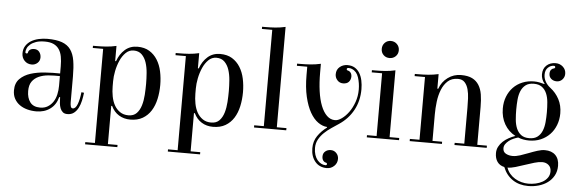

<svg xmlns="http://www.w3.org/2000/svg" viewBox="-55 -890 3937 1311"><g transform="rotate(5 1913.0 -234.0)"><path d="M241 -480Q303 -480 341.5 -466Q380 -452 401 -422.5Q422 -393 429.5 -347.5Q437 -302 437 -240V-63Q437 -46 440.5 -34Q444 -22 455 -22Q474 -22 486.5 -55Q499 -88 504 -137L522 -135Q519 -108 513 -80.5Q507 -53 495.5 -30.5Q484 -8 466 6Q448 20 421 20Q401 20 389.5 10Q378 0 372 -15.5Q366 -31 364 -51Q362 -71 362 -91H356Q342 -37 302.5 -8.5Q263 20 208 20Q175 20 145.5 12Q116 4 93.5 -12Q71 -28 57.5 -52.5Q44 -77 44 -110Q44 -160 73 -189Q102 -218 146.5 -232Q191 -246 244.5 -249.5Q298 -253 348 -252V-301Q348 -338 342.5 -367.5Q337 -397 323 -417.5Q309 -438 285.5 -449Q262 -460 225 -460Q189 -460 165 -451.5Q141 -443 126 -430Q111 -417 105 -402.5Q99 -388 99 -377Q99 -372 102 -370Q105 -368 108 -368Q116 -368 117 -377Q119 -388 129.5 -395.5Q140 -403 157 -403Q180 -403 192.5 -387Q205 -371 205 -349Q205 -326 188.5 -311Q172 -296 149 -296Q119 -296 99.5 -316.5Q80 -337 80 -367Q80 -397 94 -418.5Q108 -440 130.5 -453.5Q153 -467 182 -473.5Q211 -480 241 -480ZM348 -234Q308 -235 270.5 -232Q233 -229 204 -216Q175 -203 158 -179Q141 -155 141 -114Q141 -67 163 -37.5Q185 -8 232 -8Q262 -8 284 -21.5Q306 -35 320.5 -57Q335 -79 341.5 -108Q348 -137 348 -167Z M781 200V215H560V200H626V-445H555V-460H576Q612 -460 646 -462.5Q680 -465 715 -473V-369H721Q738 -418 773 -449Q808 -480 859 -480Q907 -480 940.5 -459.5Q974 -439 995.5 -404.5Q1017 -370 1026.5 -325.5Q1036 -281 1036 -233Q1036 -183 1026 -137Q1016 -91 994 -56Q972 -21 937 -0.5Q902 20 852 20Q808 20 774 -1Q740 -22 721 -62H715V200ZM713 -195Q713 -161 719.5 -127Q726 -93 740.5 -67Q755 -41 779 -24.5Q803 -8 837 -8Q873 -8 893.5 -29.5Q914 -51 924 -84.5Q934 -118 936.5 -157.5Q939 -197 939 -233Q939 -268 936 -307Q933 -346 922.5 -378Q912 -410 891 -431Q870 -452 835 -452Q804 -452 781 -429.5Q758 -407 743 -373Q728 -339 720.5 -301Q713 -263 713 -231Z M1348 200V215H1127V200H1193V-445H1122V-460H1143Q1179 -460 1213 -462.5Q1247 -465 1282 -473V-369H1288Q1305 -418 1340 -449Q1375 -480 1426 -480Q1474 -480 1507.5 -459.5Q1541 -439 1562.5 -404.5Q1584 -370 1593.5 -325.5Q1603 -281 1603 -233Q1603 -183 1593 -137Q1583 -91 1561 -56Q1539 -21 1504 -0.5Q1469 20 1419 20Q1375 20 1341 -1Q1307 -22 1288 -62H1282V200ZM1280 -195Q1280 -161 1286.5 -127Q1293 -93 1307.5 -67Q1322 -41 1346 -24.5Q1370 -8 1404 -8Q1440 -8 1460.5 -29.5Q1481 -51 1491 -84.5Q1501 -118 1503.5 -157.5Q1506 -197 1506 -233Q1506 -268 1503 -307Q1500 -346 1489.5 -378Q1479 -410 1458 -431Q1437 -452 1402 -452Q1371 -452 1348 -429.5Q1325 -407 1310 -373Q1295 -339 1287.5 -301Q1280 -263 1280 -231Z M1854 -15H1920V0H1699V-15H1765V-675H1694V-690H1715Q1751 -690 1785 -692.5Q1819 -695 1854 -703Z M2218 233Q2167 233 2137.5 197.5Q2108 162 2108 106Q2108 58 2133 21.5Q2158 -15 2196 -43L2195 -47Q2164 -49 2133.5 -70.5Q2103 -92 2079 -134Q2055 -176 2040 -239.5Q2025 -303 2025 -389V-445H1954V-460H1975Q2012 -460 2046 -462.5Q2080 -465 2116 -473V-412Q2116 -344 2124 -286.5Q2132 -229 2148.5 -187Q2165 -145 2189.5 -121.5Q2214 -98 2246 -98Q2266 -98 2291 -115.5Q2316 -133 2338 -163Q2360 -193 2374.5 -233.5Q2389 -274 2389 -320Q2389 -364 2376 -403.5Q2363 -443 2331 -456Q2328 -458 2321.5 -459.5Q2315 -461 2308 -461Q2295 -461 2295 -452Q2295 -445 2304 -443Q2315 -441 2323 -430.5Q2331 -420 2331 -403Q2330 -381 2317 -367Q2304 -353 2278 -353Q2254 -353 2238.5 -370.5Q2223 -388 2223 -411Q2223 -443 2245.5 -461.5Q2268 -480 2298 -480Q2328 -480 2348.5 -467.5Q2369 -455 2382 -433.5Q2395 -412 2401 -383.5Q2407 -355 2407 -324Q2407 -244 2372.5 -180.5Q2338 -117 2275 -75Q2251 -59 2225 -41.5Q2199 -24 2177 -3Q2155 18 2140.5 44Q2126 70 2126 103Q2126 129 2133 150Q2140 171 2151.5 185Q2163 199 2177.5 206.5Q2192 214 2207 214Q2217 214 2217 205Q2217 198 2208 196Q2197 194 2189.5 183.5Q2182 173 2182 156Q2182 134 2197.5 121Q2213 108 2235 108Q2258 108 2273.5 124.5Q2289 141 2289 164Q2289 193 2268 213Q2247 233 2218 233Z M2627 -15H2693V0H2472V-15H2538V-445H2467V-460H2488Q2524 -460 2558 -462.5Q2592 -465 2627 -473ZM2521 -611Q2521 -636 2537.5 -653Q2554 -670 2579 -670Q2604 -670 2621 -653Q2638 -636 2638 -611Q2638 -586 2621 -569.5Q2604 -553 2579 -553Q2554 -553 2537.5 -569.5Q2521 -586 2521 -611Z M2987 0H2766V-15H2832V-445H2761V-460H2782Q2819 -460 2853 -462.5Q2887 -465 2923 -473V-373H2929Q2946 -421 2986 -450.5Q3026 -480 3077 -480Q3124 -480 3153 -465.5Q3182 -451 3199 -424Q3216 -397 3222 -359.5Q3228 -322 3228 -275V-15H3294V0H3073V-15H3139V-261Q3139 -291 3137.5 -325Q3136 -359 3128.5 -387Q3121 -415 3104.5 -433.5Q3088 -452 3058 -452Q3015 -452 2988.5 -428Q2962 -404 2947 -366.5Q2932 -329 2926.5 -284Q2921 -239 2921 -196V-15H2987Z M3702 -598Q3680 -598 3662 -581Q3644 -564 3644 -533Q3644 -507 3657 -484.5Q3670 -462 3691 -446Q3729 -417 3751.5 -374.5Q3774 -332 3774 -278Q3774 -235 3759.5 -197.5Q3745 -160 3719 -133Q3693 -106 3657 -90.5Q3621 -75 3577 -75Q3536 -75 3502 -89Q3487 -85 3470 -77.5Q3453 -70 3439.5 -59.5Q3426 -49 3417 -36Q3408 -23 3408 -8Q3408 18 3428.5 29Q3449 40 3475 40Q3498 40 3526 31Q3554 22 3583 10.5Q3612 -1 3640.5 -10Q3669 -19 3691 -19Q3738 -19 3764 7Q3790 33 3790 80Q3790 118 3774 147Q3758 176 3731.5 195.5Q3705 215 3670.5 225Q3636 235 3598 235Q3536 235 3491.5 205Q3447 175 3425 120Q3393 113 3376.5 89.5Q3360 66 3360 30Q3360 6 3370.5 -14Q3381 -34 3398 -50Q3415 -66 3437 -78Q3459 -90 3482 -98Q3434 -123 3407 -170Q3380 -217 3380 -278Q3380 -322 3394.5 -359Q3409 -396 3435 -423Q3461 -450 3497.5 -465Q3534 -480 3577 -480Q3596 -480 3613.5 -476.5Q3631 -473 3648 -468L3650 -470Q3638 -484 3632 -500Q3626 -516 3626 -533Q3626 -572 3650.5 -594.5Q3675 -617 3713 -617Q3742 -617 3763 -598Q3784 -579 3784 -550Q3784 -527 3768.5 -510.5Q3753 -494 3730 -494Q3708 -494 3692.5 -507Q3677 -520 3677 -542Q3677 -559 3684.5 -568.5Q3692 -578 3703 -580Q3712 -582 3712 -589Q3712 -598 3702 -598ZM3682 -278Q3682 -313 3679 -346.5Q3676 -380 3665 -406Q3654 -432 3633 -448Q3612 -464 3577 -464Q3542 -464 3521 -448Q3500 -432 3489 -406Q3478 -380 3475 -346.5Q3472 -313 3472 -278Q3472 -243 3475 -209.5Q3478 -176 3489 -149.5Q3500 -123 3521 -107Q3542 -91 3577 -91Q3612 -91 3633 -107Q3654 -123 3665 -149.5Q3676 -176 3679 -209.5Q3682 -243 3682 -278ZM3447 122Q3455 145 3470 163Q3485 181 3505.5 193.5Q3526 206 3550 212.5Q3574 219 3598 219Q3623 219 3648.5 213.5Q3674 208 3695 196Q3716 184 3729 165.5Q3742 147 3742 122Q3742 95 3724.5 79.5Q3707 64 3680 64Q3658 64 3627 73Q3596 82 3564 93Q3532 104 3501.5 113Q3471 122 3448 122Z"/></g></svg>

Font: Elsie
Style: Regular
Weight: 400
Designer: Alejandro Inler
Foundry: Alejandro Inler
Version: 1.001